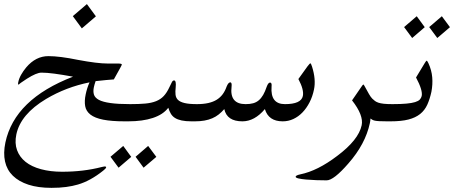

<svg xmlns="http://www.w3.org/2000/svg" viewBox="-110 -634 2245 926"><path d="M352.5 -555.2 284.7 -497.1 241.2 -556.2 309.1 -614.3ZM491.7 -48.8Q427.2 -48.8 387.2 -56.9Q347.2 -64.9 326.2 -81.3Q305.2 -97.7 300.8 -122.1Q296.4 -146.5 303.2 -178.7Q306.2 -193.4 310.8 -208Q315.4 -222.7 321.8 -236.8Q208.5 -213.9 112.3 -156.7Q-10.7 -83 -31.2 14.2Q-40 56.6 -27.8 90.1Q-15.6 123.5 13.4 146.7Q42.5 169.9 87.9 182.1Q133.3 194.3 189.5 194.3Q293 194.3 380.9 171.4Q385.7 169.9 389.2 169.7Q392.6 169.4 394.5 168.9Q402.8 168.9 401.9 173.3Q400.4 179.2 387.7 189Q326.2 238.3 266.1 255.9Q239.7 263.7 208.7 267.8Q177.7 272 138.2 272Q73.7 272 27.3 256.8Q-19 241.7 -47.9 213.6Q-76.7 185.5 -85.7 145Q-94.7 104.5 -84 53.2Q-39.6 -155.8 242.2 -264.2Q189.5 -273.9 152.1 -278.8Q114.7 -283.7 89.8 -283.7Q66.4 -283.7 20 -254.4Q-18.6 -229.5 -19 -226.1Q-19.5 -225.6 -18.6 -225.6Q-24.9 -225.6 -22 -237.3Q-18.6 -254.9 -8.3 -273.2Q2 -291.5 16.6 -309.1Q62.5 -363.3 123.5 -363.3Q178.2 -363.3 266.1 -345.2Q359.9 -327.6 409.2 -327.6H459.5Q478.5 -327.6 477.5 -322.3Q476.6 -318.8 469.7 -306.2L439 -251Q424.3 -250 402.3 -248Q380.4 -246.1 351.1 -242.7Q348.1 -234.4 346.2 -227.3Q344.2 -220.2 342.8 -213.9Q338.4 -193.4 343 -178Q347.7 -162.6 366.9 -152.3Q386.2 -142.1 422.9 -137Q459.5 -131.8 518.6 -131.8H523.4Q526.9 -131.8 528.8 -128.4Q530.8 -125 531 -119.1Q531.2 -113.3 530.5 -105.7Q529.8 -98.1 528.3 -90.3Q526.4 -82.5 523.9 -75.2Q521.5 -67.9 518.8 -62Q516.1 -56.2 512.7 -52.5Q509.3 -48.8 505.9 -48.8Z M422.9 122.1 484.4 69.8 522.9 122.6 461.9 174.8ZM543.9 122.1 604.5 69.8 644 122.6 582.5 174.8ZM813.5 -48.8Q785.2 -48.8 765.9 -53Q746.6 -57.1 733.9 -65.2Q721.2 -73.2 713.9 -85.7Q706.5 -98.1 701.7 -114.3Q676.8 -81.5 627.4 -65.2Q578.1 -48.8 508.3 -48.8H494.1Q490.7 -48.8 489 -52.5Q487.3 -56.2 487.1 -62Q486.8 -67.9 487.3 -75.2Q487.8 -82.5 489.7 -90.3Q491.2 -98.1 493.9 -105.7Q496.6 -113.3 499.3 -119.1Q502 -125 505.4 -128.4Q508.8 -131.8 512.2 -131.8H517.1Q560.1 -131.8 590.3 -134.5Q620.6 -137.2 642.6 -146Q664.6 -154.8 679.7 -170.9Q694.8 -187 707 -213.4Q714.8 -229.5 719 -237.8Q723.1 -246.1 729.5 -246.1Q740.7 -246.1 737.3 -212.4Q734.9 -192.4 736.6 -177.2Q738.3 -162.1 748.5 -152.1Q758.8 -142.1 780.5 -137Q802.2 -131.8 840.3 -131.8H845.2Q848.6 -131.8 850.6 -128.4Q852.5 -125 852.8 -119.1Q853 -113.3 852.3 -105.7Q851.6 -98.1 850.1 -90.3Q848.1 -82.5 845.7 -75.2Q843.3 -67.9 840.6 -62Q837.9 -56.2 834.5 -52.5Q831.1 -48.8 827.6 -48.8Z M1404.3 -202.1Q1397.5 -168.5 1382.8 -140.1Q1368.2 -111.8 1348.6 -91.6Q1329.1 -71.3 1304.9 -60.1Q1280.8 -48.8 1253.4 -48.8Q1185.1 -48.8 1167.5 -107.9Q1117.7 -48.8 1059.1 -48.8Q984.4 -48.8 971.7 -107.9Q959 -93.3 944.8 -82Q930.7 -70.8 913.6 -63.5Q896.5 -56.2 876 -52.5Q855.5 -48.8 830.1 -48.8H815.9Q812.5 -48.8 810.8 -52.5Q809.1 -56.2 808.8 -62Q808.6 -67.9 809.1 -75.2Q809.6 -82.5 811.5 -90.3Q813 -98.1 815.7 -105.7Q818.4 -113.3 821 -119.1Q823.7 -125 827.1 -128.4Q830.6 -131.8 834 -131.8H838.9Q871.1 -131.8 894.8 -137.2Q918.5 -142.6 935.3 -153.1Q952.1 -163.6 963.9 -179.4Q975.6 -195.3 982.9 -216.3Q991.2 -236.8 1000.5 -236.8Q1009.3 -236.8 1006.8 -215.8Q996.6 -131.8 1074.7 -131.8Q1095.7 -131.8 1110.8 -136Q1126 -140.1 1137.9 -150.1Q1149.9 -160.2 1159.2 -176.3Q1168.5 -192.4 1176.3 -215.8Q1183.6 -235.8 1192.4 -235.8Q1202.1 -235.8 1199.7 -216.3Q1193.4 -131.8 1264.2 -131.8Q1342.3 -131.8 1350.6 -170.9Q1356.9 -200.7 1329.1 -252.9L1373 -314Q1384.3 -328.6 1386.7 -328.6Q1390.1 -328.6 1395 -312.5Q1414.6 -250.5 1404.3 -202.1Z M1756.8 -48.8Q1733.9 -48.8 1720 -49.6Q1706.1 -50.3 1698.2 -52Q1690.4 -53.7 1685.8 -56.4Q1681.2 -59.1 1676.8 -62.5Q1676.3 -51.8 1673.8 -40Q1652.3 61 1569.8 154.8Q1499.5 235.8 1465.3 235.8Q1442.4 235.8 1415.8 234.9Q1389.2 233.9 1366.7 231.9Q1344.2 230 1329.6 226.6Q1314.9 223.1 1315.9 217.8Q1317.4 211.4 1337.9 207Q1421.9 189.9 1516.6 117.7Q1619.1 41 1634.3 -29.8Q1644.5 -77.6 1587.9 -149.9L1634.3 -217.3Q1639.6 -225.6 1642.6 -226.6Q1643.6 -226.1 1645.3 -223.9Q1647 -221.7 1649.4 -216.8Q1661.1 -194.8 1669.7 -180.2Q1678.2 -165.5 1685.5 -158.2Q1691.9 -151.9 1698.5 -147Q1705.1 -142.1 1715.1 -138.7Q1725.1 -135.3 1741.5 -133.5Q1757.8 -131.8 1783.7 -131.8H1788.6Q1795.4 -131.8 1796.1 -119.1Q1796.9 -106.4 1793.5 -90.3Q1791.5 -82.5 1789.1 -75.2Q1786.6 -67.9 1783.9 -62Q1781.2 -56.2 1777.8 -52.5Q1774.4 -48.8 1771 -48.8Z M2060.1 -502.9 1999 -450.7 1960 -503.4 2021 -555.7ZM1938.5 -502.9 1877.9 -450.7 1838.9 -503.4 1899.9 -555.7ZM1970.7 -191.4Q1962.9 -155.8 1950.7 -128.9Q1938.5 -102.1 1916.3 -84.2Q1894 -66.4 1859.9 -57.6Q1825.7 -48.8 1773.4 -48.8H1759.3Q1755.9 -48.8 1754.2 -52.5Q1752.4 -56.2 1752.2 -62Q1752 -67.9 1752.4 -75.2Q1752.9 -82.5 1754.9 -90.3Q1756.3 -98.1 1759 -105.7Q1761.7 -113.3 1764.4 -119.1Q1767.1 -125 1770.5 -128.4Q1773.9 -131.8 1777.3 -131.8H1782.2Q1823.7 -131.8 1850.1 -134.3Q1876.5 -136.7 1892.1 -141.6Q1907.7 -146.5 1914.6 -153.8Q1921.4 -161.1 1923.8 -170.9Q1929.7 -198.2 1896.5 -260.3L1939 -330.6Q1945.3 -341.3 1948.2 -341.3Q1949.2 -341.3 1951.4 -338.1Q1953.6 -335 1956.5 -328.6Q1971.7 -295.4 1974.6 -261.2Q1977.5 -227.1 1970.7 -191.4Z"/></svg>

Font: XB Kayhan
Style: Italic
Weight: 400
Italic angle: -12°
Designer: Behnam
Foundry: Irmug
Version: Version 7.300 2009